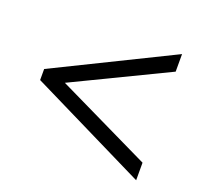

<svg xmlns="http://www.w3.org/2000/svg" viewBox="-94 -691 758 717"><g transform="rotate(20 285.0 -332.5)"><path d="M49.3 -310.1V-354L514.2 -582.5V-512.7L139.6 -332L514.2 -150.9V-81.1Z"/></g></svg>

Font: Tinos
Style: Bold Italic
Weight: 700
Italic angle: -16.333°
Designer: Steve Matteson
Foundry: Monotype Imaging Inc.
Version: Version 1.23